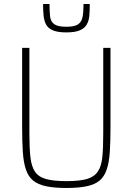

<svg xmlns="http://www.w3.org/2000/svg" viewBox="-20 -926 659 954"><path d="M310 8Q250 8 209.5 -0.5Q169 -9 145 -28.5Q121 -48 109 -83Q97 -118 93.5 -169.5Q90 -221 90 -294V-688H126V-264Q126 -192 131 -146Q136 -100 153.5 -73.5Q171 -47 208.5 -36.5Q246 -26 310 -26Q375 -26 411.5 -36.5Q448 -47 466 -73.5Q484 -100 488.5 -146Q493 -192 493 -264V-688H529V-294Q529 -221 525.5 -169.5Q522 -118 510 -83Q498 -48 474.5 -28.5Q451 -9 410.5 -0.5Q370 8 310 8ZM310 -765Q266 -765 242 -775.5Q218 -786 208.5 -805Q199 -824 196.5 -849.5Q194 -875 194 -906H226Q226 -869 229 -843.5Q232 -818 250 -805.5Q268 -793 309 -793Q351 -793 368.5 -805.5Q386 -818 390.5 -843Q395 -868 395 -906H426Q426 -875 424 -849.5Q422 -824 411.5 -805Q401 -786 377 -775.5Q353 -765 310 -765Z"/></svg>

Font: Saira SemiCondensed Thin
Style: Regular
Weight: 250
Width: 4
Designer: Hector Gatti with collaboration of the Omnibus-Type team
Foundry: Omnibus-Type
Version: Version 1.101